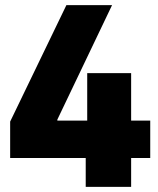

<svg xmlns="http://www.w3.org/2000/svg" viewBox="-20 -727 616 747"><path d="M19.5 -253.9 238.3 -707H416L203.1 -261.7V-257.8H319.3V-442.4H490.2V-257.8H564.5V-112.3H490.2V0H313.5V-112.3H19.5Z"/></svg>

Font: Pretendard GOV Black
Style: Regular
Weight: 900
Designer: Base glyphs from Inter by Rasmus Andersson; Hangeul glyphs from Noto Sans CJK(Source Han Sans) by Jang Soo-young and Kan
Foundry: Kil Hyung-jin
Version: Version 1.309